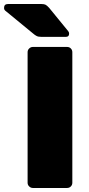

<svg xmlns="http://www.w3.org/2000/svg" viewBox="-75 -933 441 953"><path d="M88 0Q78 0 70 -7.5Q62 -15 62 -26V-674Q62 -685 70 -692.5Q78 -700 88 -700H258Q269 -700 276.5 -692.5Q284 -685 284 -674V-26Q284 -15 276.5 -7.5Q269 0 258 0ZM130 -750Q115 -750 106.5 -754.5Q98 -759 90 -766L-50 -881Q-55 -886 -55 -893Q-55 -913 -36 -913H132Q144 -913 151 -909.5Q158 -906 169 -894L263 -779Q268 -774 268 -766Q268 -750 252 -750Z"/></svg>

Font: Rubik Light ExtraBold
Style: Regular
Weight: 800
Version: Version 2.104